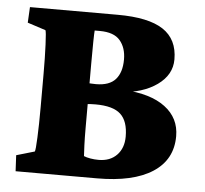

<svg xmlns="http://www.w3.org/2000/svg" viewBox="-45 -621 712 668"><g transform="rotate(5 310.5 -286.5)"><path d="M93.8 -74.2Q96.7 -79.1 98.6 -124Q100.6 -168.9 100.6 -228.5V-345.7Q100.6 -403.3 98.6 -448.2Q96.7 -493.2 93.8 -498L30.3 -518.6L33.2 -573.2H339.8Q447.3 -573.2 498.5 -539.6Q549.8 -505.9 549.8 -435.5Q549.8 -381.8 500 -346.2Q450.2 -310.5 368.2 -305.7L384.8 -314.5Q477.5 -309.6 528.3 -271.5Q579.1 -233.4 579.1 -169.9Q579.1 -87.9 511.2 -43.9Q443.4 0 317.4 0H33.2L30.3 -55.7ZM262.7 -172.9Q262.7 -136.7 263.7 -111.3Q264.6 -85.9 265.6 -73.2Q274.4 -69.3 288.6 -66.9Q302.7 -64.5 317.4 -64.5Q357.4 -64.5 380.9 -88.9Q404.3 -113.3 404.3 -153.3Q404.3 -207 377.9 -231.4Q351.6 -255.9 290 -255.9Q282.2 -255.9 271.5 -255.4Q260.7 -254.9 247.1 -252.9V-328.1Q261.7 -327.1 270 -326.7Q278.3 -326.2 285.2 -326.2Q332 -326.2 353.5 -350.6Q375 -375 375 -419.9Q375 -460.9 353.5 -486.3Q332 -511.7 282.2 -511.7H264.6Q263.7 -502 263.2 -471.2Q262.7 -440.4 262.7 -397.5Z"/></g></svg>

Font: Crimson Pro Black
Style: Regular
Weight: 900
Designer: Jacques Le Bailly
Foundry: Baron von Fonthausen
Version: Version 1.003